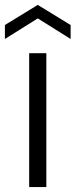

<svg xmlns="http://www.w3.org/2000/svg" viewBox="-39 -763 308 783"><path d="M115 -688 -19 -604V-661L115 -743L249 -661V-604ZM150 -546V0H80V-546Z"/></svg>

Font: Fz Poppins Light
Style: Regular
Weight: 300
Designer: Ninad Kale (Devanagari), Jonny Pinhorn (Latin)
Foundry: Indian Type Foundry
Version: Vit hóa bi Vntype.Com & FontZin.Com